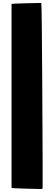

<svg xmlns="http://www.w3.org/2000/svg" viewBox="-20 -1107 367 1297"><path d="M58 162C58 166 254 170 259 170C264 170 268 166 268 162V-6C268 -10 264 -1087 259 -1087C254 -1087 58 -1084 58 -1080Z"/></svg>

Font: PlasticEraser
Style: Regular
Weight: 400
Foundry: Cannot Into Space Fonts
Version: Version 0.43